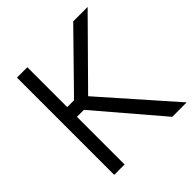

<svg xmlns="http://www.w3.org/2000/svg" viewBox="-198 -898 1047 1047"><g transform="rotate(-45 325.0 -375.0)"><path d="M538.8 0 225 -367.5H171.2V0H91.2V-750H171.2V-442.5H223.8L525 -750H636.2L293.8 -403.8L650 0Z"/></g></svg>

Font: Now Alt
Style: Regular
Weight: 400
Designer: Alfredo Marco Pradil
Foundry: Alfredo Marco Pradil
Version: Version 1.002;PS 001.002;hotconv 1.0.88;makeotf.lib2.5.64775